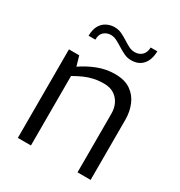

<svg xmlns="http://www.w3.org/2000/svg" viewBox="-177 -880 942 1003"><g transform="rotate(30 294.0 -378.0)"><path d="M76 0V-534H138L155 -475Q193 -502 244 -522.5Q295 -543 350 -543Q409 -543 445 -518Q481 -493 498 -452Q515 -411 515 -363V0H436V-354Q436 -388 422.5 -414.5Q409 -441 384.5 -456Q360 -471 324 -471Q291 -471 262.5 -464.5Q234 -458 208.5 -446.5Q183 -435 155 -419V0ZM129 -647Q130 -687 144 -710Q158 -733 180 -743.5Q202 -754 225 -754Q249 -754 269 -744.5Q289 -735 307.5 -723Q326 -711 343.5 -702Q361 -693 380 -693Q406 -693 423 -709Q440 -725 441 -756H481Q480 -705 455 -676Q430 -647 385 -647Q362 -647 342 -656.5Q322 -666 303 -678Q284 -690 266 -699.5Q248 -709 229 -709Q205 -709 187.5 -694Q170 -679 170 -647Z"/></g></svg>

Font: Exo Thin
Style: Regular
Weight: 400
Version: Version 2.000